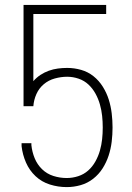

<svg xmlns="http://www.w3.org/2000/svg" viewBox="-20 -755 540 783"><path d="M252 8Q217 8 183.5 -2.5Q150 -13 125 -36.5Q100 -60 86 -92Q72 -124 68 -159V-171H108V-163Q111 -135 121.5 -109.5Q132 -84 151.5 -65Q171 -46 197.5 -37.5Q224 -29 252 -29Q276 -29 299 -36.5Q322 -44 339.5 -59.5Q357 -75 369 -96.5Q381 -118 387.5 -141Q394 -164 396.5 -187.5Q399 -211 399 -235Q399 -259 396.5 -282.5Q394 -306 387.5 -329Q381 -352 369.5 -373Q358 -394 341 -410Q324 -426 301 -434Q278 -442 254 -442Q229 -442 203.5 -435Q178 -428 158.5 -411.5Q139 -395 128.5 -371.5Q118 -348 116 -322H76V-735H413V-698H116V-424Q129 -439 145 -449.5Q161 -460 179 -466.5Q197 -473 216 -475.5Q235 -478 254 -478Q283 -478 311 -470Q339 -462 361.5 -444Q384 -426 399.5 -401Q415 -376 423.5 -349Q432 -322 435.5 -293Q439 -264 439 -235Q439 -206 435.5 -177Q432 -148 423 -120.5Q414 -93 398.5 -68.5Q383 -44 360 -26Q337 -8 309 0Q281 8 252 8Z"/></svg>

Font: Iosevka SS18 Extralight
Style: Regular
Weight: 200
Monospace: yes
Designer: Belleve Invis
Foundry: Belleve Invis
Version: Version 25.1.1; ttfautohint (v1.8.4)